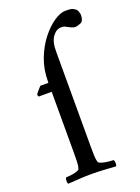

<svg xmlns="http://www.w3.org/2000/svg" viewBox="-133 -741 585 803"><g transform="rotate(-20 159.5 -339.0)"><path d="M169 -113Q169 -91 169.5 -72Q170 -53 174 -41Q176 -36 189.5 -32Q203 -28 218.5 -26.5Q234 -25 240 -25Q243 -21 243.5 -11Q244 -1 240 3Q210 1 185 -0.5Q160 -2 131 -2Q103 -2 80.5 -0.5Q58 1 28 3Q24 -1 24.5 -11Q25 -21 28 -25Q34 -25 48 -26.5Q62 -28 75 -32Q88 -36 89 -41Q93 -53 93.5 -72Q94 -91 94 -113V-382H37Q35 -382 34 -385.5Q33 -389 33 -391Q33 -393 39 -400.5Q45 -408 51.5 -415Q58 -422 58 -422H94V-428Q94 -481 111.5 -527Q129 -573 156 -607.5Q183 -642 212 -661.5Q241 -681 263 -681Q285 -681 291.5 -679Q298 -677 309 -669Q312 -666 315.5 -658Q319 -650 319 -642Q319 -616 304.5 -609.5Q290 -603 280 -603Q273 -603 266 -606Q259 -609 251 -613Q243 -618 238 -620Q233 -622 223 -622Q201 -622 184.5 -599Q168 -576 169 -530Z"/></g></svg>

Font: Amiri
Style: Regular
Weight: 400
Designer: Khaled Hosny
Version: Version 0.114